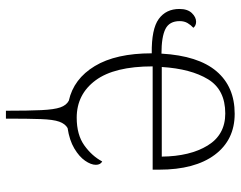

<svg xmlns="http://www.w3.org/2000/svg" viewBox="-100 -482 793 632"><g transform="rotate(90 296.0 -166.5)"><path d="M345 210Q345 136 343 93.5Q341 51 334 31Q327 11 312 3Q240 -13 198 -82.5Q156 -152 156 -270Q76 -269 43 -293Q10 -317 10 -361Q10 -388 23.5 -402Q37 -416 52 -416Q65 -416 72 -407Q63 -399 56.5 -388Q50 -377 50 -362Q50 -328 76 -315Q102 -302 157 -302Q164 -423 215 -483Q266 -543 355 -543Q441 -543 490 -477.5Q539 -412 539 -294V-273H199Q199 -147 245 -85Q291 -23 368 -23Q424 -23 459 -48Q494 -73 512 -107Q523 -101 523 -86Q523 -70 509.5 -50.5Q496 -31 469 -15Q442 1 402 7Q388 15 381 34.5Q374 54 372.5 95Q371 136 371 210ZM496 -303Q495 -396 459.5 -454Q424 -512 354 -512Q276 -512 241.5 -455.5Q207 -399 201 -303Z"/></g></svg>

Font: Noto Serif ExtraLight
Style: Regular
Weight: 200
Designer: Monotype Design Team
Foundry: Monotype Imaging Inc.
Version: Version 2.015; ttfautohint (v1.8.4.7-5d5b)